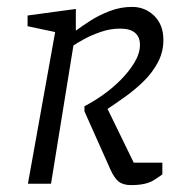

<svg xmlns="http://www.w3.org/2000/svg" viewBox="-20 -533 522 557"><path d="M360 4Q337 4 324 -6.5Q311 -17 300 -42L225 -210V-225Q249 -237 277 -256.5Q305 -276 329.5 -300.5Q354 -325 370 -351.5Q386 -378 386 -403Q386 -426 371.5 -438Q357 -450 329 -450Q300 -450 272.5 -440.5Q245 -431 224 -419.5Q203 -408 193 -401L128 0H61L140 -440L60 -457V-488L200 -507V-444Q216 -456 241.5 -472.5Q267 -489 298.5 -501Q330 -513 363 -513Q401 -513 427.5 -487Q454 -461 454 -417Q454 -382 438 -352Q422 -322 397 -297.5Q372 -273 344 -253Q316 -233 292 -217L368 -61H451V-27Q449 -25 426.5 -10.5Q404 4 360 4Z"/></svg>

Font: Faustina Light
Style: Italic
Weight: 300
Italic angle: -8°
Designer: Alfonso Garcia
Foundry: http://www.omnibus-type.com
Version: Version 1.200